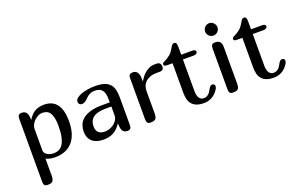

<svg xmlns="http://www.w3.org/2000/svg" viewBox="-102 -1139 2836 1808"><g transform="rotate(-20 1316.0 -235.5)"><path d="M80.1 172.9V-459Q80.1 -502 119.1 -502Q151.4 -502 166.5 -481.7Q181.6 -461.4 182.1 -416V-408.2H183.1Q196.3 -430.2 212.2 -447.8Q228 -465.3 247.1 -477.3Q266.1 -489.3 289.6 -495.6Q313 -502 341.8 -502Q513.2 -502 513.2 -275.9Q513.2 -207 496.8 -155.5Q480.5 -104 449.7 -69.3Q418.9 -34.7 374.8 -17.3Q330.6 0 274.9 0Q224.1 0 184.1 -19V148.9Q184.1 170.4 180.7 184.3Q177.2 198.2 169.7 206.3Q162.1 214.4 149.9 217.3Q137.7 220.2 120.1 220.2Q96.7 220.2 88.4 209Q80.1 197.8 80.1 172.9ZM404.8 -268.1Q404.8 -317.9 397.2 -350.1Q389.6 -382.3 376 -401.1Q362.3 -419.9 343.3 -427.5Q324.2 -435.1 301.8 -435.1Q281.2 -435.1 260.3 -424.8Q239.3 -414.6 222.2 -398.2Q205.1 -381.8 194.1 -360.8Q183.1 -339.8 183.1 -317.9V-101.1Q183.1 -89.8 189.5 -78.9Q195.8 -67.9 207.8 -59.3Q219.7 -50.8 236.8 -45.4Q253.9 -40 274.9 -40Q304.2 -40 328.4 -51.3Q352.5 -62.5 369.4 -89.1Q386.2 -115.7 395.5 -159.4Q404.8 -203.1 404.8 -268.1Z M939 -94.2 936 -95.2Q903.3 -45.4 860.8 -22.7Q818.4 0 759.8 0Q722.7 0 694.3 -9.5Q666 -19 647 -36.6Q627.9 -54.2 618.4 -79.1Q608.9 -104 608.9 -134.8Q608.9 -167 619.9 -198.5Q630.9 -230 659.2 -254.9Q687.5 -279.8 736.3 -294.9Q785.2 -310.1 860.8 -310.1H934.1V-337.9Q934.1 -372.1 928.2 -395.8Q922.4 -419.4 910.4 -434.1Q898.4 -448.7 879.4 -455.3Q860.4 -461.9 834 -461.9Q784.2 -461.9 746.1 -419.9Q713.9 -384.8 685.1 -384.8Q668 -384.8 658.9 -394.5Q649.9 -404.3 649.9 -418.9Q649.9 -438 668 -453.4Q686 -468.8 715.1 -479.5Q744.1 -490.2 780.5 -496.1Q816.9 -502 854 -502Q908.2 -502 943.8 -490.7Q979.5 -479.5 1000.7 -457Q1022 -434.6 1030.5 -400.6Q1039.1 -366.7 1039.1 -320.8V-46.9Q1039.1 -22.9 1030.8 -11.5Q1022.5 0 1000 0Q967.3 0 953.1 -22.2Q939 -44.4 939 -94.2ZM935.1 -268.1H877Q712.9 -268.1 712.9 -148.9Q712.9 -66.9 799.8 -66.9Q818.8 -66.9 842.3 -74.2Q865.7 -81.5 886.5 -96.2Q907.2 -110.8 921.1 -132.8Q935.1 -154.8 935.1 -184.1Z M1515.6 -459Q1515.6 -419.9 1477.1 -419.9H1443.8Q1404.8 -419.9 1376.7 -409.2Q1348.6 -398.4 1330.6 -380.9Q1312.5 -363.3 1304.2 -340.8Q1295.9 -318.4 1295.9 -294.9V-70.8Q1295.9 -49.3 1292.5 -35.6Q1289.1 -22 1281.5 -14.2Q1273.9 -6.3 1261.7 -3.2Q1249.5 0 1231.9 0Q1208.5 0 1200.2 -11.5Q1191.9 -22.9 1191.9 -46.9V-459Q1191.9 -482.9 1201.7 -492.4Q1211.4 -502 1234.9 -502Q1262.7 -502 1278.3 -480.5Q1293.9 -459 1293.9 -416V-391.1H1295.9Q1304.7 -405.8 1318.4 -424.8Q1332 -443.8 1351.6 -461.2Q1371.1 -478.5 1397.2 -490.2Q1423.3 -502 1457 -502H1468.8Q1493.7 -502 1504.2 -491.5Q1514.6 -481 1515.6 -459Z M1719.7 -573.2V-502H1831.1Q1848.6 -502 1857.2 -495.6Q1865.7 -489.3 1865.7 -480Q1865.7 -469.7 1856.2 -461.9Q1846.7 -454.1 1831.1 -454.1H1719.7V-134.8Q1719.7 -111.3 1724.6 -94Q1729.5 -76.7 1737.5 -65.7Q1745.6 -54.7 1756.6 -49.3Q1767.6 -43.9 1779.8 -43.9Q1799.3 -43.9 1812.7 -51Q1826.2 -58.1 1835.4 -68.4Q1844.7 -78.6 1851.3 -91.1Q1857.9 -103.5 1864.3 -113.8Q1870.6 -124 1878.2 -131.1Q1885.7 -138.2 1897 -138.2Q1908.7 -138.2 1915.8 -131.6Q1922.9 -125 1922.9 -113.8Q1922.9 -106 1918 -94.2Q1913.1 -82.5 1907.7 -76.2Q1882.3 -38.1 1845.9 -19Q1809.6 0 1768.1 0Q1723.6 0 1694.3 -11.5Q1665 -22.9 1647.5 -43.7Q1629.9 -64.5 1622.8 -93.8Q1615.7 -123 1615.7 -158.2V-454.1H1561Q1543.5 -454.1 1536.1 -459Q1528.8 -463.9 1528.8 -475.1Q1528.8 -485.4 1540.8 -491.7Q1552.7 -498 1571 -507.8Q1589.4 -517.6 1610.8 -535.2Q1632.3 -552.7 1651.4 -585.4Q1658.2 -597.2 1662.8 -605.2Q1667.5 -613.3 1671.9 -618.4Q1676.3 -623.5 1681.2 -625.7Q1686 -627.9 1692.9 -627.9Q1710 -627.9 1714.8 -616Q1719.7 -604 1719.7 -573.2Z M2121.6 -434.1V-67.9Q2121.6 -46.4 2118.2 -33.2Q2114.7 -20 2107.2 -12.7Q2099.6 -5.4 2087.4 -2.7Q2075.2 0 2057.6 0Q2034.2 0 2025.9 -11.5Q2017.6 -22.9 2017.6 -46.9V-455.1Q2017.6 -479 2025.9 -490.5Q2034.2 -502 2057.6 -502Q2090.3 -502 2106 -485.6Q2121.6 -469.2 2121.6 -434.1ZM2023.9 -585Q2005.9 -603 2005.9 -628.9Q2005.9 -641.1 2010.7 -652.6Q2015.6 -664.1 2023.9 -672.4Q2032.2 -680.7 2043.5 -685.8Q2054.7 -690.9 2067.4 -690.9Q2079.6 -690.9 2091.1 -685.8Q2102.5 -680.7 2110.8 -672.4Q2119.1 -664.1 2124.3 -652.6Q2129.4 -641.1 2129.4 -628.9Q2129.4 -616.2 2124.5 -605Q2119.6 -593.8 2111.1 -585.2Q2102.5 -576.7 2091.3 -571.8Q2080.1 -566.9 2067.4 -566.9Q2042 -566.9 2023.9 -585Z M2419.4 -573.2V-502H2530.8Q2548.3 -502 2556.9 -495.6Q2565.4 -489.3 2565.4 -480Q2565.4 -469.7 2555.9 -461.9Q2546.4 -454.1 2530.8 -454.1H2419.4V-134.8Q2419.4 -111.3 2424.3 -94Q2429.2 -76.7 2437.3 -65.7Q2445.3 -54.7 2456.3 -49.3Q2467.3 -43.9 2479.5 -43.9Q2499 -43.9 2512.5 -51Q2525.9 -58.1 2535.2 -68.4Q2544.4 -78.6 2551 -91.1Q2557.6 -103.5 2564 -113.8Q2570.3 -124 2577.9 -131.1Q2585.4 -138.2 2596.7 -138.2Q2608.4 -138.2 2615.5 -131.6Q2622.6 -125 2622.6 -113.8Q2622.6 -106 2617.7 -94.2Q2612.8 -82.5 2607.4 -76.2Q2582 -38.1 2545.7 -19Q2509.3 0 2467.8 0Q2423.3 0 2394 -11.5Q2364.7 -22.9 2347.2 -43.7Q2329.6 -64.5 2322.5 -93.8Q2315.4 -123 2315.4 -158.2V-454.1H2260.7Q2243.2 -454.1 2235.8 -459Q2228.5 -463.9 2228.5 -475.1Q2228.5 -485.4 2240.5 -491.7Q2252.4 -498 2270.8 -507.8Q2289.1 -517.6 2310.5 -535.2Q2332 -552.7 2351.1 -585.4Q2357.9 -597.2 2362.5 -605.2Q2367.2 -613.3 2371.6 -618.4Q2376 -623.5 2380.9 -625.7Q2385.7 -627.9 2392.6 -627.9Q2409.7 -627.9 2414.6 -616Q2419.4 -604 2419.4 -573.2Z"/></g></svg>

Font: Marmelad
Style: Regular
Weight: 400
Designer: Manvel Shmavonyan
Foundry: Cyreal (www.cyreal.org)
Version: Version 1.000